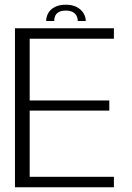

<svg xmlns="http://www.w3.org/2000/svg" viewBox="-20 -795 562 815"><path d="M43.5 0H463.5V-44.5H106V-325.5H444V-368.5H106V-630.5H463.5V-675H43.5ZM260 -775Q232 -775 213.2 -765.5Q194.5 -756 185.2 -740Q176 -724 176 -706H210Q210 -718 214.5 -728Q219 -738 229.8 -744Q240.5 -750 260 -750Q277.5 -750 288.5 -744Q299.5 -738 304.8 -728Q310 -718 310 -706H344Q344 -724 333.8 -740Q323.5 -756 304.8 -765.5Q286 -775 260 -775Z"/></svg>

Font: Anybody Thin Light
Style: Regular
Weight: 300
Version: Version 1.113;gftools[0.9.25]